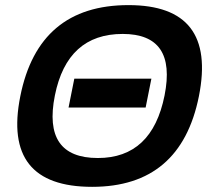

<svg xmlns="http://www.w3.org/2000/svg" viewBox="-20 -723 853 748"><path d="M361.3 -107.4Q572.3 -107.4 621.1 -351.1Q668.9 -590.8 458 -590.8Q241.7 -590.8 193.8 -351.1Q145 -107.4 361.3 -107.4ZM59.1 -348.1Q129.9 -703.1 480.5 -703.1Q825.7 -703.1 754.9 -348.1Q684.1 4.9 338.9 4.9Q-11.7 4.9 59.1 -348.1ZM269.5 -416.5H569.8L547.4 -304.2H247.1Z"/></svg>

Font: Sansation
Style: Bold Italic
Weight: 700
Designer: Bernd Montag
Version: Version 1.301